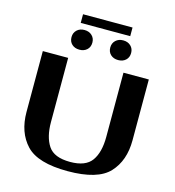

<svg xmlns="http://www.w3.org/2000/svg" viewBox="-140 -1116 1136 1244"><g transform="rotate(15 427.5 -494.0)"><path d="M72 -292V-700H242V-269Q242 -170 281 -111Q320 -52 428 -52Q532 -52 572.5 -109Q613 -166 613 -269V-700H783V-292Q783 -155 706 -72.5Q629 10 428 10Q227 10 149.5 -72.5Q72 -155 72 -292ZM228 -836Q228 -865 247.5 -883.5Q267 -902 298 -902Q329 -902 348.5 -883.5Q368 -865 368 -836Q368 -806 348.5 -788Q329 -770 298 -770Q267 -770 247.5 -788Q228 -806 228 -836ZM488 -836Q488 -865 507.5 -883.5Q527 -902 558 -902Q589 -902 608.5 -883.5Q628 -865 628 -836Q628 -806 608.5 -788Q589 -770 558 -770Q527 -770 507.5 -788Q488 -806 488 -836ZM262 -998H594V-940H262Z"/></g></svg>

Font: Fahkwang
Style: Bold
Weight: 700
Designer: Suppakit Chalermlarp | Katatrad Co.,Ltd.
Foundry: Cadson Demak Co.,Ltd.
Version: Version 1.000; ttfautohint (v1.6)